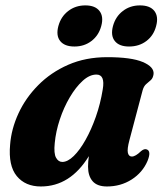

<svg xmlns="http://www.w3.org/2000/svg" viewBox="-20 -680 606 712"><path d="M460 -160.5Q451 -127 454.2 -113.2Q457.5 -99.5 469 -99.5Q482.5 -99.5 503 -119.5Q515 -129.5 524 -126Q542 -120 527 -83Q508.5 -40 468 -14.2Q427.5 11.5 376.5 11.5Q340.5 11.5 323.5 -8Q306.5 -27.5 306.5 -62Q306.5 -80 309.5 -101Q240.5 11.5 131.5 11.5Q74 11.5 42.2 -27Q10.5 -65.5 17.5 -143.5Q22 -202 48.5 -259.5Q75 -317 121.8 -364.2Q168.5 -411.5 233 -439.8Q297.5 -468 377.5 -468Q467 -468 509.5 -450Q552 -432 549.5 -405.5Q547.5 -390.5 539.5 -383.2Q531.5 -376 522.5 -368.5Q513.5 -361 509 -345.5ZM183 -149.5Q179 -111 187.8 -95.2Q196.5 -79.5 211 -79.5Q231 -79.5 253.5 -101.5Q276 -123.5 297.2 -161.2Q318.5 -199 335.5 -247.2Q352.5 -295.5 361 -348.5Q370.5 -403.5 337.5 -403.5Q312 -403.5 286.5 -380.2Q261 -357 238.8 -319.2Q216.5 -281.5 201.8 -237Q187 -192.5 183 -149.5ZM256 -507.5Q219.5 -507.5 203.2 -527.8Q187 -548 196.5 -583.5Q206 -618.5 233 -639.2Q260 -660 296.5 -660Q333 -660 349 -639.2Q365 -618.5 355.5 -583.5Q346 -548.5 319.2 -528Q292.5 -507.5 256 -507.5ZM458.5 -507.5Q422 -507.5 405.8 -527.8Q389.5 -548 399 -583.5Q408.5 -618.5 435.5 -639.2Q462.5 -660 499 -660Q536.5 -660 552.5 -639.2Q568.5 -618.5 559 -583.5Q550 -548.5 523 -528Q496 -507.5 458.5 -507.5Z"/></svg>

Font: Fraunces 72pt Soft
Style: Bold Italic
Weight: 700
Italic angle: -16°
Version: Version 1.000;[b76b70a41]